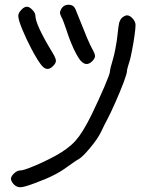

<svg xmlns="http://www.w3.org/2000/svg" viewBox="-20 -785 623 805"><path d="M319.8 -528.8Q308.1 -540.5 290 -578.1Q272.5 -615.7 259.3 -657.2Q253.9 -673.8 247.6 -690.4Q241.2 -707.5 237.3 -713.9Q232.4 -724.1 231.4 -730Q231 -735.4 234.9 -743.7Q244.6 -764.6 266.6 -765.1Q267.1 -765.1 267.6 -765.1Q289.1 -765.1 296.9 -745.1Q332 -656.7 345.7 -624.5Q359.4 -592.8 367.2 -579.1Q378.4 -559.1 378.4 -549.8Q378.4 -540.5 366.7 -528.3Q354.5 -516.6 343.3 -516.6Q337.9 -516.6 331.5 -519.5Q325.7 -522.9 319.8 -528.8ZM160.6 -504.4Q151.4 -512.7 138.2 -533.7Q125 -554.7 111.3 -581.1Q90.3 -621.1 73.2 -662.1Q56.6 -702.6 56.6 -718.8Q56.6 -730.5 69.3 -743.7Q81.5 -756.8 92.8 -756.8Q103.5 -756.8 115.7 -743.7Q128.4 -730.5 128.4 -719.2Q128.4 -701.2 146 -662.6Q164.1 -623.5 196.8 -569.8Q213.4 -543 214.4 -531.7Q215.3 -520.5 202.6 -508.3Q191.9 -497.1 181.2 -496.1Q170.9 -495.1 160.6 -504.4ZM38.6 -11.2Q33.2 -16.6 29.8 -23.4Q25.9 -30.3 25.9 -34.7Q25.9 -45.9 39.1 -58.1Q52.2 -70.3 64.5 -70.3Q78.6 -70.3 121.6 -88.4Q164.6 -106 210.9 -130.9Q266.6 -161.1 297.4 -195.8Q327.6 -230 363.8 -303.7Q394 -366.2 417.5 -420.9Q440.9 -475.6 440.9 -484.9Q440.9 -488.8 444.3 -503.9Q448.2 -519 453.6 -536.6Q459 -554.2 464.4 -584Q470.2 -614.3 472.7 -638.7Q476.6 -675.8 479.5 -689Q480.5 -691.4 481 -693.4Q484.4 -703.1 490.2 -709.5Q495.1 -713.9 501.5 -717.3Q507.8 -720.7 512.2 -720.7Q524.4 -720.7 536.1 -707.5Q548.3 -693.8 548.3 -680.2Q548.3 -666 543.9 -635.3Q539.6 -604 533.7 -574.7Q530.8 -559.1 527.8 -545.9Q524.9 -532.7 522 -524.9Q518.1 -513.2 515.1 -501.5Q512.2 -490.2 512.2 -485.8Q512.2 -477.1 498 -438.5Q483.4 -400.4 464.8 -358.4Q455.1 -335.9 445.3 -315.4Q435.5 -294.9 427.7 -280.3Q424.8 -275.4 417.5 -260.7Q410.2 -246.6 403.3 -231.4Q389.6 -203.1 357.9 -165Q326.2 -127 309.1 -117.2Q303.7 -114.7 290.5 -105.5Q277.3 -96.7 264.6 -87.4Q235.8 -65.9 205.6 -50.8Q175.8 -35.6 127.4 -17.6Q83.5 -1 67.4 0Q66.4 0 64.9 0Q50.3 0 38.6 -11.2Z"/></svg>

Font: Casuwalt
Style: Regular
Weight: 400
Designer: Walter E Stewart
Version: 0.1